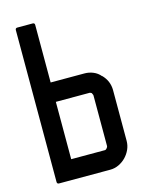

<svg xmlns="http://www.w3.org/2000/svg" viewBox="-115 -850 702 909"><g transform="rotate(-15 235.5 -396.0)"><path d="M311 -391H145V-110H311Q315 -110 320 -116Q325 -122 325 -126V-374Q325 -377 323 -380.5Q321 -384 320 -387Q319 -388 315.5 -389.5Q312 -391 311 -391ZM60 -778H135Q145 -778 145 -768V-486H311Q333 -486 353.5 -477.5Q374 -469 388 -452V-453Q421 -420 421 -374V-126Q421 -104 412 -84Q403 -64 388 -48.5Q373 -33 353 -23.5Q333 -14 311 -14H60Q50 -14 50 -24V-768Q50 -778 60 -778Z"/></g></svg>

Font: Kanalisirung
Style: Regular
Weight: 500
Designer: Peter Wiegel
Foundry: Peter Wiegel
Version: 1.000